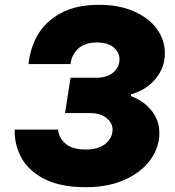

<svg xmlns="http://www.w3.org/2000/svg" viewBox="-20 -770 730 800"><path d="M41 -230H222Q225 -195 253.5 -171Q282 -147 337 -147Q391 -147 420 -171.5Q449 -196 449 -230Q449 -258 423.5 -278.5Q398 -299 353 -299H251L274 -446H380Q427 -446 452.5 -468.5Q478 -491 478 -522Q478 -552 453.5 -572.5Q429 -593 385 -593Q333 -593 305.5 -567Q278 -541 274 -503H99Q105 -568 137 -624Q169 -680 233 -715Q297 -750 392 -750Q476 -750 538.5 -722.5Q601 -695 634 -649Q667 -603 667 -548Q667 -489 628.5 -442Q590 -395 526 -377L525 -370Q580 -349 612 -308.5Q644 -268 644 -216Q644 -156 607 -104.5Q570 -53 500.5 -21.5Q431 10 338 10Q232 10 165.5 -24Q99 -58 69.5 -112Q40 -166 41 -230Z"/></svg>

Font: Be Vietnam Black
Style: Italic
Weight: 900
Italic angle: -9°
Designer: Lam Bao; Tony Le; Vietanh Nguyen
Foundry: Yellow Type Foundry
Version: Version 5.000